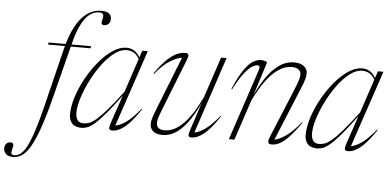

<svg xmlns="http://www.w3.org/2000/svg" viewBox="-213 -865 2491 1220"><g transform="rotate(5 1033.0 -255.0)"><path d="M129 -170.5Q97 -44.5 69 34.5Q41 113.5 14.8 156.8Q-11.5 200 -37.8 216.2Q-64 232.5 -92.5 232.5Q-123 232.5 -138 217.5Q-153 202.5 -153 182Q-153 165.5 -143.2 153.5Q-133.5 141.5 -116 141.5Q-101.5 141.5 -98 150.8Q-94.5 160 -101 182Q-107.5 204 -103.5 212.2Q-99.5 220.5 -87 220.5Q-66.5 220.5 -47.5 207.5Q-28.5 194.5 -9 159Q10.5 123.5 32.5 57.2Q54.5 -9 80.5 -115.5L169.5 -477.5Q172 -488.5 175 -498.5H67L70 -512H178.5Q203.5 -597 236.5 -647.5Q269.5 -698 307.5 -720Q345.5 -742 385.5 -742Q420.5 -742 435.8 -729Q451 -716 451 -695.5Q451 -675.5 439.5 -664Q428 -652.5 412.5 -652.5Q398.5 -652.5 395.2 -660.2Q392 -668 398 -689Q404 -710 398.8 -720.2Q393.5 -730.5 372.5 -730.5Q343 -730.5 315 -710.8Q287 -691 262 -643.5Q237 -596 216 -512H341L338 -498.5H212.5Z M509 -41 568.5 -217Q513 -142 474.8 -96.8Q436.5 -51.5 409.8 -28.5Q383 -5.5 363.2 2.2Q343.5 10 325.5 10Q283.5 10 264.2 -12Q245 -34 245 -68.5Q245 -120 264.5 -181Q284 -242 317.2 -302Q350.5 -362 392.2 -412Q434 -462 479 -492Q524 -522 566.5 -522Q622 -522 652.5 -468L667.5 -512H702.5L538 -23.5Q564 -26 602.8 -52Q641.5 -78 695 -143L698.5 -140.5Q643 -57.5 601 -23.8Q559 10 522.5 10Q505.5 10 501.8 1Q498 -8 509 -41ZM284.5 -83.5Q284.5 -54 296.2 -36.8Q308 -19.5 334 -19.5Q351 -19.5 369.5 -25.5Q388 -31.5 413.8 -52.8Q439.5 -74 479 -119Q518.5 -164 577.5 -242L649 -457Q632.5 -486 611.8 -496.5Q591 -507 568 -507Q529 -507 488.8 -476Q448.5 -445 412 -395.2Q375.5 -345.5 346.8 -288Q318 -230.5 301.2 -176.2Q284.5 -122 284.5 -83.5Z M1015.5 -40.5 1073 -216.5Q1044.5 -153.5 1009.8 -102Q975 -50.5 932.8 -20.2Q890.5 10 839.5 10Q799 10 780 -8Q761 -26 761 -53.5Q761 -69.5 767 -89.5Q773 -109.5 790.5 -154.5L923 -489.5Q894.5 -487 849 -459.8Q803.5 -432.5 754.5 -371.5L751 -374.5Q793.5 -436 828 -467.8Q862.5 -499.5 890 -510.8Q917.5 -522 939 -522Q958.5 -522 961.2 -512Q964 -502 955.5 -481L830.5 -164Q813 -119.5 806.5 -98.5Q800 -77.5 800 -66Q800 -40.5 814.2 -30.5Q828.5 -20.5 850.5 -20.5Q892 -20.5 927 -42.8Q962 -65 991 -100.2Q1020 -135.5 1043 -175.8Q1066 -216 1083.5 -252L1170 -512H1205L1042.5 -23.5Q1068.5 -26 1107.2 -52Q1146 -78 1199.5 -143L1203 -140.5Q1147.5 -57.5 1105.5 -23.8Q1063.5 10 1027 10Q1010 10 1007.2 1.2Q1004.5 -7.5 1015.5 -40.5Z M1257 -317.5 1252.5 -319.5Q1288 -402 1318 -445Q1348 -488 1374.5 -503.2Q1401 -518.5 1424.5 -518.5Q1438 -518.5 1446.8 -515.8Q1455.5 -513 1464 -507.5L1396 -293.5Q1425 -357 1461 -408.8Q1497 -460.5 1540.8 -491.2Q1584.5 -522 1636 -522Q1676.5 -522 1698.5 -504.2Q1720.5 -486.5 1720.5 -458.5Q1720.5 -442.5 1715 -422.2Q1709.5 -402 1691 -357.5L1553 -22.5Q1579.5 -25.5 1622.2 -54Q1665 -82.5 1718.5 -147.5L1722 -145Q1677.5 -82.5 1645 -48.8Q1612.5 -15 1587.2 -2.5Q1562 10 1538.5 10Q1517.5 10 1515.5 -2.5Q1513.5 -15 1522.5 -36.5L1651 -348Q1669.5 -392.5 1675.5 -413.5Q1681.5 -434.5 1681.5 -446Q1681.5 -471.5 1664.2 -481.5Q1647 -491.5 1625 -491.5Q1583.5 -491.5 1547.5 -469.2Q1511.5 -447 1481.5 -411.8Q1451.5 -376.5 1427.5 -336.2Q1403.5 -296 1386 -260L1299.5 0H1264.5L1416 -455Q1421.5 -471 1417.2 -477.2Q1413 -483.5 1403 -483.5Q1393 -483.5 1373.2 -472.8Q1353.5 -462 1324.5 -426.5Q1295.5 -391 1257 -317.5Z M2012 -41 2071.5 -217Q2016 -142 1977.8 -96.8Q1939.5 -51.5 1912.8 -28.5Q1886 -5.5 1866.2 2.2Q1846.5 10 1828.5 10Q1786.5 10 1767.2 -12Q1748 -34 1748 -68.5Q1748 -120 1767.5 -181Q1787 -242 1820.2 -302Q1853.5 -362 1895.2 -412Q1937 -462 1982 -492Q2027 -522 2069.5 -522Q2125 -522 2155.5 -468L2170.5 -512H2205.5L2041 -23.5Q2067 -26 2105.8 -52Q2144.5 -78 2198 -143L2201.5 -140.5Q2146 -57.5 2104 -23.8Q2062 10 2025.5 10Q2008.5 10 2004.8 1Q2001 -8 2012 -41ZM1787.5 -83.5Q1787.5 -54 1799.2 -36.8Q1811 -19.5 1837 -19.5Q1854 -19.5 1872.5 -25.5Q1891 -31.5 1916.8 -52.8Q1942.5 -74 1982 -119Q2021.5 -164 2080.5 -242L2152 -457Q2135.5 -486 2114.8 -496.5Q2094 -507 2071 -507Q2032 -507 1991.8 -476Q1951.5 -445 1915 -395.2Q1878.5 -345.5 1849.8 -288Q1821 -230.5 1804.2 -176.2Q1787.5 -122 1787.5 -83.5Z"/></g></svg>

Font: Newsreader 72pt ExtraLight
Style: Italic
Weight: 275
Italic angle: -17°
Designer: Hugues Gentile
Foundry: Production Type
Version: Version 1.003; ttfautohint (v1.8.3)